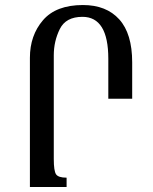

<svg xmlns="http://www.w3.org/2000/svg" viewBox="-20 -744 609 764"><path d="M99 -514Q99 -603 151 -663.5Q203 -724 310 -724Q403 -724 454.5 -667Q506 -610 506 -496V-351H411V-510Q411 -677 308 -677Q242 -677 218 -628.5Q194 -580 194 -524V-111Q194 -64 203 -50.5Q212 -37 245 -37V0H99Z"/></svg>

Font: Noto Serif Armenian Condensed Regular
Style: Regular
Weight: 400
Width: 3
Designer: Monotype Design Team
Foundry: Monotype Imaging Inc.
Version: Version 1.900